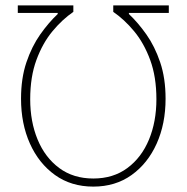

<svg xmlns="http://www.w3.org/2000/svg" viewBox="-20 -680 692 712"><path d="M606 -660V-632H458V-628Q492 -596 523 -552Q554 -508 574 -449Q594 -390 594 -314Q594 -221 561 -147.5Q528 -74 468 -31Q408 12 326 12Q244 12 184 -31Q124 -74 91 -147.5Q58 -221 58 -314Q58 -390 78 -449Q98 -508 129 -552Q160 -596 194 -628V-632H46V-660H252V-636Q211 -608 174.5 -564Q138 -520 115 -457.5Q92 -395 92 -312Q92 -229 119.5 -162.5Q147 -96 199.5 -57Q252 -18 326 -18Q400 -18 452.5 -57Q505 -96 532.5 -162.5Q560 -229 560 -312Q560 -395 537 -457.5Q514 -520 477.5 -564Q441 -608 400 -636V-660Z"/></svg>

Font: SourceSans3VF
Style: Regular
Weight: 200
Designer: Paul D. Hunt
Foundry: Adobe
Version: Version 3.052;hotconv 1.1.0;makeotfexe 2.6.0